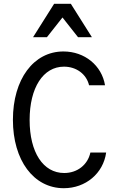

<svg xmlns="http://www.w3.org/2000/svg" viewBox="-20 -981 620 1011"><path d="M456 -178C442 -113 387 -70 318 -70C207 -70 136 -179 136 -349C136 -519 207 -630 317 -630C382 -630 435 -591 449 -532H533C516 -636 426 -710 314 -710C157 -710 48 -564 48 -350C48 -137 157 10 316 10C431 10 524 -68 539 -178ZM154 -785H227L309 -889L391 -785H464L353 -961H265Z"/></svg>

Font: CommitMono-dimboump
Style: Regular
Weight: 400
Monospace: yes
Designer: Eigil Nikolajsen
Foundry: Eigil Nikolajsen
Version: Version 1.143